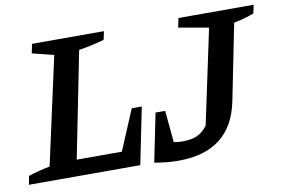

<svg xmlns="http://www.w3.org/2000/svg" viewBox="-78 -787 1358 922"><g transform="rotate(-10 601.5 -326.5)"><path d="M545 -276H594L538 0H-5L3 -42Q30 -51 56 -57.5Q82 -64 108 -69L223 -593L118 -619L127 -664H478L469 -623Q404 -605 345 -596L242 -79H462ZM606 0 641 -108Q670 -93 699.5 -85Q729 -77 757 -77Q801 -77 828.5 -89Q856 -101 880 -132L978 -593L832 -619L841 -664H1208L1199 -623Q1178 -615 1152 -607.5Q1126 -600 1101 -596L1027 -227Q980 11 723 11Q698 11 669 8.5Q640 6 606 0ZM606 0 654 -236H701L723 0Z"/></g></svg>

Font: Piazzolla Thin
Style: Bold Italic
Weight: 700
Italic angle: -11.3°
Version: Version 2.005